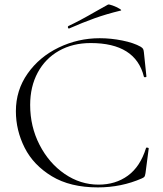

<svg xmlns="http://www.w3.org/2000/svg" viewBox="-20 -802 709 834"><path d="M591 -599Q599 -594 601.5 -589.5Q604 -585 605 -575L616 -470Q616 -467 611 -466.5Q606 -466 605 -469Q569 -615 374 -615Q296 -615 236.5 -581.5Q177 -548 144 -487Q111 -426 111 -346Q111 -252 152 -172.5Q193 -93 261 -46.5Q329 0 408 0Q482 0 535.5 -39Q589 -78 614 -158Q614 -161 618 -161Q621 -161 623.5 -160Q626 -159 626 -157L612 -50Q610 -38 607.5 -34.5Q605 -31 596 -27Q507 12 405 12Q285 12 205 -36.5Q125 -85 87 -160.5Q49 -236 49 -319Q49 -410 100 -482.5Q151 -555 235 -595.5Q319 -636 413 -636Q462 -636 511.5 -626Q561 -616 591 -599ZM280 -678Q276 -678 275 -682.5Q274 -687 277 -689Q323 -710 399 -754L449 -782Q453 -784 469.5 -778Q486 -772 498.5 -764.5Q511 -757 504 -756Q442 -741 390.5 -722.5Q339 -704 282 -679Z"/></svg>

Font: Cormorant SC Light
Style: Regular
Weight: 300
Designer: Christian Thalmann (Catharsis Fonts)
Foundry: Catharsis Fonts
Version: Version 4.000